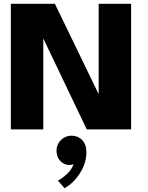

<svg xmlns="http://www.w3.org/2000/svg" viewBox="-20 -680 778 1009"><path d="M436 0 207.5 -478V0H37V-660H268.5L498.5 -185V-660H669V0ZM355.5 33Q389.5 33 411.8 56Q434 79 434 121.5Q434 176.5 400.2 229.8Q366.5 283 319 309L284.5 269Q309.5 256 334 232.2Q358.5 208.5 366.5 182.5Q358 187 344 187Q317 187 297 166.2Q277 145.5 277 111.5Q277 79 300.2 56Q323.5 33 355.5 33Z"/></svg>

Font: League Spartan ExtraBold
Style: Regular
Weight: 800
Foundry: The League of Moveable Type
Version: Version 2.002